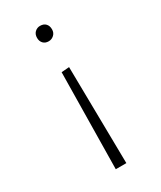

<svg xmlns="http://www.w3.org/2000/svg" viewBox="-180 -547 700 833"><g transform="rotate(-30 169.5 -130.5)"><path d="M207 -443Q207 -426 195.5 -415.5Q184 -405 169 -405Q152 -405 142 -415.5Q132 -426 132 -443Q132 -461 143 -471.5Q154 -482 169 -482Q187 -482 197 -471.5Q207 -461 207 -443ZM189 -264 196 221H143L150 -261Z"/></g></svg>

Font: Bitter Light
Style: Regular
Weight: 300
Designer: Sol Matas, and Bitter project Authors
Foundry: Sol Matas
Version: Version 2.001